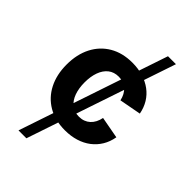

<svg xmlns="http://www.w3.org/2000/svg" viewBox="-272 -828 1131 1131"><g transform="rotate(45 294.0 -262.0)"><path d="M113.7 204.1 427.5 -727.5H493.8L179.5 204.1ZM306.4 10.7Q224.3 10.7 164.4 -24.6Q104.6 -59.9 72.1 -123.3Q39.7 -186.6 39.7 -270.6Q39.7 -355.2 72.1 -418.7Q104.6 -482.2 164.4 -517.4Q224.3 -552.7 306.4 -552.7Q355.2 -552.7 396.2 -540.1Q437.1 -527.5 468.8 -504Q500.5 -480.5 521 -446.9Q541.4 -413.2 549.2 -371.3L413.1 -345.8Q408.6 -367 399.4 -383.9Q390.2 -400.9 377 -412.9Q363.7 -424.9 346.4 -431.2Q329.1 -437.5 308 -437.5Q268.9 -437.5 242.4 -416.4Q216 -395.4 202.4 -357.9Q188.9 -320.5 188.9 -271.1Q188.9 -222.4 202.4 -184.8Q216 -147.3 242.4 -125.9Q268.9 -104.6 308 -104.6Q329.3 -104.6 346.8 -111.1Q364.4 -117.7 378 -130Q391.6 -142.4 400.8 -160.2Q409.9 -177.9 414.2 -199.9L550.1 -174.7Q542.6 -131.5 522 -97.4Q501.4 -63.3 469.7 -39Q438.1 -14.8 396.8 -2.1Q355.4 10.7 306.4 10.7Z"/></g></svg>

Font: Inter Variable LoSnoCo
Style: Regular
Weight: 400
Designer: Rasmus Andersson
Foundry: rsms
Version: Version 4.000;git-a52131595; featfreeze: case,dlig,ss01,ss02